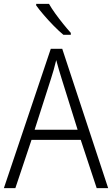

<svg xmlns="http://www.w3.org/2000/svg" viewBox="-20 -967 577 987"><path d="M477 0 395 -248H142L59 0H0L241 -716H300L536 0ZM297 -562Q291 -581 283 -608Q275 -635 269 -658Q263 -633 256 -608Q249 -583 242 -562L158 -300H379ZM232 -947Q245 -924 264.5 -897Q284 -870 305 -844Q326 -818 344 -798V-788H306Q283 -807 256 -834.5Q229 -862 205 -890Q181 -918 166 -939V-947Z"/></svg>

Font: Noto Sans Kannada SemiCondensed Light
Style: Regular
Weight: 300
Width: 4
Designer: Jelle Bosma - Monotype Design Team
Foundry: Monotype Imaging Inc.
Version: Version 2.005; ttfautohint (v1.8.4.7-5d5b)